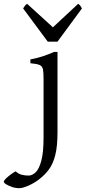

<svg xmlns="http://www.w3.org/2000/svg" viewBox="-137 -741 449 1005"><path d="M164 -49Q164 26 152 72Q140 118 119 146Q98 174 71 195Q45 216 13.5 230Q-18 244 -36 244Q-56 244 -74.5 237.5Q-93 231 -105 223.5Q-117 216 -117 210Q-117 204 -105.5 193Q-94 182 -79 171Q-64 160 -55 156Q-39 170 -22.5 174Q-6 178 13 178Q31 178 49 161.5Q67 145 79 101.5Q91 58 91 -21V-327Q91 -361 88 -377.5Q85 -394 71 -400.5Q57 -407 22 -410V-430Q63 -438 89 -447Q115 -456 146 -469H164ZM164 -523H113L-16 -697Q-9 -707 -6 -711.5Q-3 -716 5 -721L140 -598L272 -721Q280 -716 283 -711.5Q286 -707 292 -697Z"/></svg>

Font: ChillKai
Style: Regular
Weight: 400
Designer: ChillType
Foundry: 寒蝉字型
Version: Version 2.000